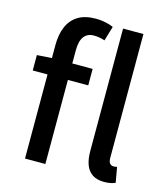

<svg xmlns="http://www.w3.org/2000/svg" viewBox="-109 -806 786 902"><g transform="rotate(15 283.5 -355.5)"><path d="M94 0V-552Q94 -603 110 -641Q126 -679 159.5 -700Q193 -721 247 -721Q271 -721 294 -716Q317 -711 332 -704L311 -633Q284 -642 258 -642Q226 -642 209.5 -620Q193 -598 193 -553V0ZM22 -409V-484L100 -489H292V-409ZM481 10Q445 10 423 -5Q401 -20 391 -47.5Q381 -75 381 -114V-709H480V-108Q480 -87 487.5 -79.5Q495 -72 505 -72Q509 -72 512.5 -72.5Q516 -73 522 -74L535 0Q526 4 512.5 7Q499 10 481 10Z"/></g></svg>

Font: UmiuVSE Medium
Style: Regular
Weight: 500
Designer: Paul D. Hunt
Foundry: Adobe
Version: Version 3.046;September 5, 2023;FontCreator 14.0.0.2901 64-b